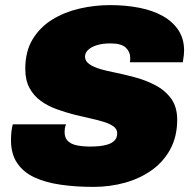

<svg xmlns="http://www.w3.org/2000/svg" viewBox="-20 -720 762 752"><path d="M346 12Q277 12 218 3.5Q159 -5 115.5 -25Q72 -45 47.5 -81Q23 -117 23 -171Q23 -185 24.5 -201.5Q26 -218 30 -233H239Q235 -225 234 -217.5Q233 -210 233 -203Q233 -180 246 -167.5Q259 -155 282 -150.5Q305 -146 334 -146Q349 -146 367 -147.5Q385 -149 401.5 -154Q418 -159 428.5 -169.5Q439 -180 439 -198Q439 -214 425 -224.5Q411 -235 387 -242.5Q363 -250 333 -256.5Q303 -263 271 -271Q236 -280 201.5 -292.5Q167 -305 139.5 -325Q112 -345 95.5 -375.5Q79 -406 79 -450Q79 -519 108 -566.5Q137 -614 185 -643.5Q233 -673 292 -686.5Q351 -700 411 -700Q473 -700 526 -689.5Q579 -679 618 -657Q657 -635 679 -601.5Q701 -568 701 -522Q701 -514 700 -504Q699 -494 696 -476H489Q490 -483 490 -486.5Q490 -490 490 -494Q490 -517 472.5 -533.5Q455 -550 413 -550Q380 -550 357.5 -542.5Q335 -535 324 -523.5Q313 -512 313 -499Q313 -486 321 -477Q329 -468 344 -460.5Q359 -453 379.5 -447.5Q400 -442 425 -437Q464 -429 507.5 -417.5Q551 -406 589 -386Q627 -366 650.5 -333.5Q674 -301 674 -251Q674 -186 647.5 -136.5Q621 -87 575 -54Q529 -21 470 -4.5Q411 12 346 12Z"/></svg>

Font: Archivo SemiBold Black
Style: Italic
Weight: 900
Italic angle: -10°
Version: Version 2.001